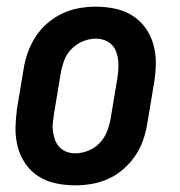

<svg xmlns="http://www.w3.org/2000/svg" viewBox="-20 -548 540 576"><path d="M206 8Q176 8 147.5 2Q119 -4 95.5 -19Q72 -34 56.5 -56.5Q41 -79 33.5 -106.5Q26 -134 26.5 -163.5Q27 -193 31 -222L51 -342Q55 -367 64 -392Q73 -417 87.5 -439Q102 -461 123 -479Q144 -497 168 -508Q192 -519 217 -523.5Q242 -528 267 -528Q297 -528 325.5 -522Q354 -516 377.5 -501Q401 -486 417 -463.5Q433 -441 440.5 -413.5Q448 -386 447.5 -356.5Q447 -327 442 -298L422 -178Q418 -153 409.5 -128Q401 -103 386 -81Q371 -59 350.5 -41Q330 -23 306 -12Q282 -1 256.5 3.5Q231 8 206 8ZM206 -88Q225 -88 245 -96Q265 -104 279.5 -119.5Q294 -135 301.5 -154.5Q309 -174 312 -193L332 -313Q334 -327 335 -340.5Q336 -354 334.5 -367.5Q333 -381 328.5 -393Q324 -405 315 -414Q306 -423 293.5 -427.5Q281 -432 267 -432Q248 -432 228.5 -424Q209 -416 194 -400.5Q179 -385 172 -365.5Q165 -346 162 -327L142 -207Q140 -193 138.5 -179.5Q137 -166 139 -152.5Q141 -139 145.5 -127Q150 -115 159 -106Q168 -97 180 -92.5Q192 -88 206 -88Z"/></svg>

Font: Iosevka Term Curly Oblique
Style: Bold
Weight: 700
Italic angle: -9°
Designer: Belleve Invis
Foundry: Belleve Invis
Version: Version 32.3.0